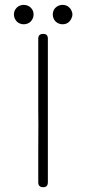

<svg xmlns="http://www.w3.org/2000/svg" viewBox="-20 -782 360 801"><path d="M179.7 -321.3Q179.7 -281.2 179.7 -161.1Q179.7 -41 179.7 -21.5Q179.7 -1 160.2 -1Q139.6 -1 139.6 -21.5Q139.6 -41 139.6 -161.1Q140.6 -281.2 139.6 -321.3Q139.6 -361.3 139.6 -481.4Q139.6 -600.6 139.6 -621.1Q139.6 -640.6 160.2 -640.6Q179.7 -640.6 179.7 -621.1Q179.7 -601.6 179.7 -481.4Q179.7 -361.3 179.7 -321.3ZM269.5 -692.4Q264.6 -686.5 256.8 -683.6Q249 -680.7 241.2 -680.7Q233.4 -680.7 225.6 -683.6Q217.8 -686.5 211.9 -692.4Q206.1 -698.2 203.1 -706.1Q200.2 -713.9 200.2 -721.7Q200.2 -729.5 203.1 -737.3Q206.1 -745.1 211.9 -750Q217.8 -755.9 225.6 -758.8Q233.4 -761.7 241.2 -761.7Q249 -761.7 256.8 -758.8Q264.6 -755.9 269.5 -750Q275.4 -745.1 278.3 -737.3Q282.2 -729.5 282.2 -721.7Q282.2 -713.9 278.3 -706.1Q275.4 -698.2 269.5 -692.4ZM108.4 -692.4Q102.5 -686.5 94.7 -683.6Q86.9 -680.7 79.1 -680.7Q71.3 -680.7 63.5 -683.6Q55.7 -686.5 49.8 -692.4Q44.9 -698.2 41 -706.1Q38.1 -713.9 38.1 -721.7Q38.1 -729.5 41 -737.3Q44.9 -745.1 49.8 -750Q55.7 -755.9 63.5 -758.8Q71.3 -761.7 79.1 -761.7Q86.9 -761.7 94.7 -758.8Q102.5 -755.9 108.4 -750Q113.3 -745.1 117.2 -737.3Q120.1 -729.5 120.1 -721.7Q120.1 -713.9 117.2 -706.1Q113.3 -698.2 108.4 -692.4Z"/></svg>

Font: Demofont
Style: Regular
Weight: 400
Version: Version 1.0